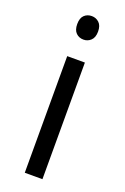

<svg xmlns="http://www.w3.org/2000/svg" viewBox="-144 -781 540 828"><g transform="rotate(20 126.5 -367.0)"><path d="M167 0H85.9V-535.2H167ZM79.1 -680.2Q79.1 -708 92.8 -720.9Q106.4 -733.9 127 -733.9Q146.5 -733.9 160.6 -720.7Q174.8 -707.5 174.8 -680.2Q174.8 -652.8 160.6 -639.4Q146.5 -626 127 -626Q106.4 -626 92.8 -639.4Q79.1 -652.8 79.1 -680.2Z"/></g></svg>

Font: f02954597
Style: Regular
Weight: 400
Foundry: Ascender Corporation
Version: Version 1.10